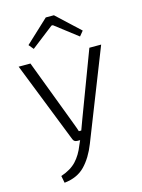

<svg xmlns="http://www.w3.org/2000/svg" viewBox="-134 -786 790 1070"><g transform="rotate(-15 260.5 -251.5)"><path d="M129 -558 106 -586 239 -710H286L419 -586L396 -558L266 -658H258ZM498 -484 294 34Q265 108 221 153.5Q177 199 102 207L94 166Q151 147 183 113Q215 79 235 27L247 0H231Q212 0 206 -17L22 -484H90L233 -106Q249 -64 253 -50H267L288 -107L430 -484Z"/></g></svg>

Font: Exo 2.0 Light
Style: Regular
Weight: 300
Designer: Natanael Gama
Version: Version 1.001;PS 001.001;hotconv 1.0.70;makeotf.lib2.5.58329